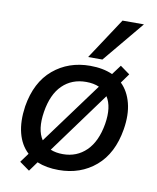

<svg xmlns="http://www.w3.org/2000/svg" viewBox="-88 -823 756 927"><g transform="rotate(10 290.5 -359.0)"><path d="M35 0ZM118 37 69 2 102 -43Q64 -78 49.5 -134.5Q35 -191 46 -266Q66 -387 141 -450Q216 -513 322 -513Q385 -513 432 -492L467 -539L514 -505L481 -459Q517 -424 531.5 -368Q546 -312 534 -239Q514 -118 439.5 -54.5Q365 9 258 9Q198 9 152 -10ZM140 -255Q126 -167 158 -119L380 -421Q353 -433 316 -433Q246 -433 200 -388Q154 -343 140 -255ZM265 -70Q333 -70 379.5 -115.5Q426 -161 441 -249Q455 -334 424 -382L204 -81Q230 -70 265 -70ZM304 -553 437 -755H542L374 -553Z"/></g></svg>

Font: Winston Medium
Style: Italic
Weight: 500
Italic angle: -9°
Designer: Original fonts by Vernon Adams / Changes by Cristiano Sobral
Foundry: Original fonts by Vernon Adams / Changes by Cristiano Sobral
Version: Version 2.503;July 17, 2020;FontCreator 13.0.0.2655 64-bit